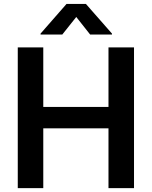

<svg xmlns="http://www.w3.org/2000/svg" viewBox="-20 -972 784 992"><path d="M445.8 -793.5 374 -884.3 301.8 -793.5H189.5V-798.3L323.7 -951.7H423.8L558.6 -798.3V-793.5ZM71.8 0V-727.1H203.6V-419.4H540.5V-727.1H672.4V0H540.5V-309.1H203.6V0Z"/></svg>

Font: Interop SemBd
Style: Regular
Weight: 600
Designer: Rasmus Andersson, Google, Jang Haemin
Foundry: jhaemin
Version: Version 1.007